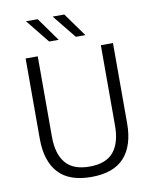

<svg xmlns="http://www.w3.org/2000/svg" viewBox="-91 -893 784 974"><g transform="rotate(-10 301.0 -406.0)"><path d="M301 11Q186.5 11 131.2 -50Q76 -111 76 -225.5V-639H138.5V-224Q138.5 -136.5 177.5 -89.5Q216.5 -42.5 301 -42.5Q386 -42.5 424.8 -89.5Q463.5 -136.5 463.5 -224V-639H526V-225.5Q526 -111 470.8 -50Q415.5 11 301 11ZM171 -824.5 257 -704V-703H208.5L111 -824V-824.5ZM308 -824.5 394.5 -704V-703H346L248.5 -823.5V-824.5Z"/></g></svg>

Font: Anek Latin Light
Style: Regular
Weight: 300
Designer: Yesha Goshar
Foundry: Ek Type
Version: Version 1.003